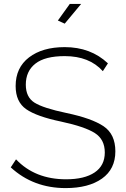

<svg xmlns="http://www.w3.org/2000/svg" viewBox="-20 -956 645 982"><path d="M395 -936 311 -835 276 -851 337 -936ZM532 -632 506 -592Q437 -669 311 -669Q210 -669 161 -630.5Q112 -592 112 -523Q112 -459 156.5 -431Q201 -403 320 -378Q449 -351 509.5 -310.5Q570 -270 570 -182Q570 -91 501.5 -42.5Q433 6 316 6Q150 6 35 -100L62 -141Q159 -39 318 -39Q412 -39 464 -74Q516 -109 516 -176Q516 -243 465 -275.5Q414 -308 293 -334Q168 -360 114 -397.5Q60 -435 60 -516Q60 -610 128.5 -662.5Q197 -715 311 -715Q444 -715 532 -632Z"/></svg>

Font: Raleway
Style: Light
Weight: 300
Designer: Matt McInerney, Pablo Impallari, Rodrigo Fuenzalida
Foundry: Matt McInerney, Pablo Impallari, Rodrigo Fuenzalida
Version: Version 3.000